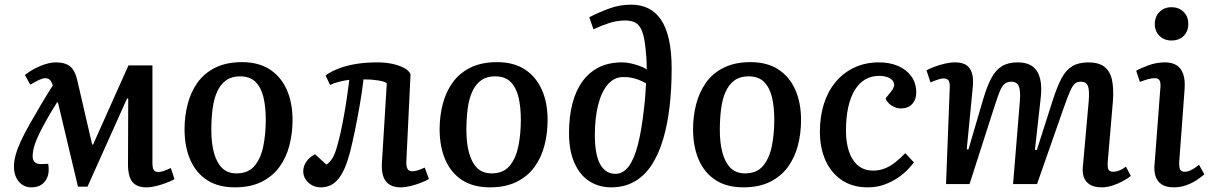

<svg xmlns="http://www.w3.org/2000/svg" viewBox="-20 -791 5200 825"><path d="M356 11H315L229 -351H225Q198 -308 179 -274Q160 -240 147.5 -214Q135 -188 128.5 -167.5Q122 -147 121 -132Q118 -109 126.5 -97.5Q135 -86 154 -86L187 -87Q195 -42 175 -14Q155 14 115 14Q82 14 61 -10.5Q40 -35 40 -76Q40 -99 47.5 -126Q55 -153 70.5 -186.5Q86 -220 110 -262Q121 -280 132 -299.5Q143 -319 155 -339.5Q167 -360 180 -381Q193 -402 207 -424Q201 -442 193.5 -448.5Q186 -455 174 -455Q165 -455 150 -448.5Q135 -442 110 -427L87 -469Q118 -493 154.5 -508Q191 -523 220 -523Q260 -523 281.5 -505.5Q303 -488 313 -442L376 -170H380L532 -510H635V-91Q635 -70 640.5 -61Q646 -52 660 -52Q671 -52 682.5 -56Q694 -60 714 -69L730 -21Q715 -13 694 -5Q673 3 650.5 8.5Q628 14 609 14Q567 14 548 -10.5Q529 -35 530 -91L531 -368H526Z M989 14Q918 14 870 -17Q822 -48 797.5 -104.5Q773 -161 773 -236Q773 -292 786.5 -344Q800 -396 829 -436.5Q858 -477 905.5 -500.5Q953 -524 1020 -524Q1090 -524 1138 -493.5Q1186 -463 1211.5 -407Q1237 -351 1237 -275Q1237 -218 1223.5 -166Q1210 -114 1180.5 -73.5Q1151 -33 1103.5 -9.5Q1056 14 989 14ZM996 -46Q1047 -46 1074 -78.5Q1101 -111 1111.5 -163.5Q1122 -216 1122 -276Q1122 -332 1112 -373.5Q1102 -415 1078 -439Q1054 -463 1011 -463Q975 -463 951 -445.5Q927 -428 913 -397Q899 -366 893.5 -323.5Q888 -281 888 -232Q888 -176 899.5 -134Q911 -92 934.5 -69Q958 -46 996 -46Z M1379 -467Q1404 -485 1437.5 -497.5Q1471 -510 1512 -516.5Q1553 -523 1600 -523Q1637 -523 1666.5 -516.5Q1696 -510 1716.5 -499Q1737 -488 1744 -472L1726 -97Q1725 -76 1731 -65.5Q1737 -55 1752 -55Q1761 -55 1773 -58.5Q1785 -62 1805 -71L1823 -22Q1808 -13 1787 -5Q1766 3 1743.5 8.5Q1721 14 1702 14Q1659 14 1638.5 -11.5Q1618 -37 1621 -91L1642 -433Q1633 -441 1604.5 -445.5Q1576 -450 1542 -450Q1536 -398 1526 -340.5Q1516 -283 1505 -229.5Q1494 -176 1484 -137Q1464 -60 1434.5 -23Q1405 14 1359 14Q1337 14 1320 4.5Q1303 -5 1293 -20.5Q1283 -36 1283 -55Q1283 -78 1297.5 -98Q1312 -118 1334 -128L1382 -84Q1396 -91 1408.5 -111.5Q1421 -132 1430 -168Q1436 -188 1443 -219.5Q1450 -251 1457 -289Q1464 -327 1470 -367.5Q1476 -408 1481 -448Q1463 -446 1438.5 -440Q1414 -434 1398 -426Z M2085 14Q2014 14 1966 -17Q1918 -48 1893.5 -104.5Q1869 -161 1869 -236Q1869 -292 1882.5 -344Q1896 -396 1925 -436.5Q1954 -477 2001.5 -500.5Q2049 -524 2116 -524Q2186 -524 2234 -493.5Q2282 -463 2307.5 -407Q2333 -351 2333 -275Q2333 -218 2319.5 -166Q2306 -114 2276.5 -73.5Q2247 -33 2199.5 -9.5Q2152 14 2085 14ZM2092 -46Q2143 -46 2170 -78.5Q2197 -111 2207.5 -163.5Q2218 -216 2218 -276Q2218 -332 2208 -373.5Q2198 -415 2174 -439Q2150 -463 2107 -463Q2071 -463 2047 -445.5Q2023 -428 2009 -397Q1995 -366 1989.5 -323.5Q1984 -281 1984 -232Q1984 -176 1995.5 -134Q2007 -92 2030.5 -69Q2054 -46 2092 -46Z M2512 -717Q2553 -738 2598 -754.5Q2643 -771 2692 -771Q2733 -771 2765 -755.5Q2797 -740 2819.5 -707.5Q2842 -675 2854 -622.5Q2866 -570 2866 -495Q2866 -409 2857 -332Q2848 -255 2829 -191.5Q2810 -128 2780 -82Q2750 -36 2706.5 -11Q2663 14 2606 14Q2554 14 2513 -12Q2472 -38 2448.5 -90.5Q2425 -143 2425 -220Q2425 -291 2440 -347.5Q2455 -404 2484 -443Q2513 -482 2555 -502.5Q2597 -523 2653 -523Q2671 -523 2691 -518.5Q2711 -514 2729 -507.5Q2747 -501 2759 -492Q2759 -520 2757.5 -541Q2756 -562 2754 -581Q2749 -632 2738.5 -658Q2728 -684 2710.5 -693.5Q2693 -703 2667 -703Q2632 -703 2599 -692.5Q2566 -682 2530 -665ZM2624 -44Q2657 -44 2681 -75.5Q2705 -107 2721 -169.5Q2737 -232 2747 -323Q2751 -357 2753 -385Q2755 -413 2756 -433Q2740 -442 2724.5 -448Q2709 -454 2693 -457Q2677 -460 2659 -460Q2619 -460 2591.5 -428Q2564 -396 2550 -339.5Q2536 -283 2536 -210Q2536 -170 2541.5 -138.5Q2547 -107 2558.5 -86Q2570 -65 2586.5 -54.5Q2603 -44 2624 -44Z M3174 14Q3103 14 3055 -17Q3007 -48 2982.5 -104.5Q2958 -161 2958 -236Q2958 -292 2971.5 -344Q2985 -396 3014 -436.5Q3043 -477 3090.5 -500.5Q3138 -524 3205 -524Q3275 -524 3323 -493.5Q3371 -463 3396.5 -407Q3422 -351 3422 -275Q3422 -218 3408.5 -166Q3395 -114 3365.5 -73.5Q3336 -33 3288.5 -9.5Q3241 14 3174 14ZM3181 -46Q3232 -46 3259 -78.5Q3286 -111 3296.5 -163.5Q3307 -216 3307 -276Q3307 -332 3297 -373.5Q3287 -415 3263 -439Q3239 -463 3196 -463Q3160 -463 3136 -445.5Q3112 -428 3098 -397Q3084 -366 3078.5 -323.5Q3073 -281 3073 -232Q3073 -176 3084.5 -134Q3096 -92 3119.5 -69Q3143 -46 3181 -46Z M3757 -523Q3803 -523 3839 -507.5Q3875 -492 3896 -463Q3917 -434 3917 -393Q3917 -363 3899.5 -344Q3882 -325 3851 -325Q3830 -325 3811.5 -337Q3793 -349 3785 -368L3806 -394Q3825 -416 3821.5 -432Q3818 -448 3800 -456.5Q3782 -465 3757 -465Q3724 -465 3697.5 -449.5Q3671 -434 3652.5 -403.5Q3634 -373 3624.5 -329Q3615 -285 3615 -228Q3615 -180 3627.5 -141.5Q3640 -103 3666 -80.5Q3692 -58 3732 -58Q3757 -58 3780 -66.5Q3803 -75 3825.5 -92.5Q3848 -110 3870 -133L3907 -93Q3898 -81 3881 -63Q3864 -45 3838.5 -27.5Q3813 -10 3780.5 2Q3748 14 3708 14Q3644 14 3598 -16.5Q3552 -47 3527.5 -101Q3503 -155 3503 -225Q3503 -290 3520 -344Q3537 -398 3570 -438Q3603 -478 3650.5 -500.5Q3698 -523 3757 -523Z M4362 -354Q4366 -402 4357.5 -421Q4349 -440 4325 -440Q4308 -440 4296 -430Q4284 -420 4274.5 -395Q4265 -370 4251 -327L4146 0H4045L4061 -415Q4062 -436 4056 -445Q4050 -454 4034 -454Q4026 -454 4013 -450Q4000 -446 3978 -437L3961 -489Q3974 -496 3995 -504Q4016 -512 4039.5 -517.5Q4063 -523 4084 -523Q4129 -523 4147 -496.5Q4165 -470 4160 -418L4134 -150L4141 -148L4205 -366Q4221 -420 4239.5 -455Q4258 -490 4285 -506.5Q4312 -523 4352 -523Q4394 -523 4417.5 -505Q4441 -487 4449.5 -451.5Q4458 -416 4451 -363L4427 -148L4435 -146L4505 -365Q4523 -420 4541.5 -455Q4560 -490 4587.5 -506.5Q4615 -523 4656 -523Q4701 -523 4725.5 -504Q4750 -485 4758 -448Q4766 -411 4762 -356L4740 -98Q4738 -73 4742.5 -63Q4747 -53 4764 -53Q4775 -53 4789.5 -58.5Q4804 -64 4818 -75L4839 -35Q4826 -24 4804.5 -12.5Q4783 -1 4759.5 6.5Q4736 14 4714 14Q4682 14 4663.5 2.5Q4645 -9 4637.5 -28.5Q4630 -48 4633 -75L4658 -356Q4662 -404 4654.5 -422Q4647 -440 4624 -440Q4609 -440 4599 -432Q4589 -424 4578 -399Q4567 -374 4549 -323L4436 0H4333Z M4966 -414Q4968 -436 4962.5 -445.5Q4957 -455 4941 -455Q4928 -455 4913.5 -451Q4899 -447 4878 -439L4862 -487Q4881 -498 4915 -510.5Q4949 -523 4986 -523Q5015 -523 5035 -511Q5055 -499 5064 -473Q5073 -447 5070 -407L5047 -96Q5046 -74 5050.5 -63.5Q5055 -53 5071 -53Q5083 -53 5098.5 -60.5Q5114 -68 5132 -83L5155 -42Q5144 -32 5124 -18.5Q5104 -5 5078.5 4.5Q5053 14 5024 14Q4990 14 4971 1Q4952 -12 4945 -34.5Q4938 -57 4941 -85ZM4942 -688Q4942 -719 4962 -739.5Q4982 -760 5014 -760Q5036 -760 5052 -750.5Q5068 -741 5077 -725.5Q5086 -710 5086 -689Q5086 -657 5066.5 -637Q5047 -617 5014 -617Q4982 -617 4962 -637Q4942 -657 4942 -688Z"/></svg>

Font: Literata 18pt Medium
Style: Italic
Weight: 500
Italic angle: -2°
Designer: Latin by Veronika Burian and Jose Scaglione. Greek by Irene Vlachou. Cyrillic by Vera Evstafieva
Foundry: TypeTogether
Version: Version 3.103;gftools[0.9.29]